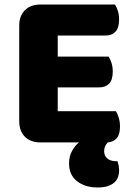

<svg xmlns="http://www.w3.org/2000/svg" viewBox="-20 -626 588 848"><path d="M158 3Q115 3 90 -22Q65 -47 65 -90V-513Q65 -556 90 -581Q115 -606 158 -606H488Q495 -595 500.5 -578Q506 -561 506 -540Q506 -503 490 -486Q474 -469 446 -469H235V-376H460Q467 -365 472.5 -348Q478 -331 478 -310Q478 -273 462 -256.5Q446 -240 418 -240H235V-135H492Q499 -124 504.5 -106Q510 -88 510 -67Q510 -32 495.5 -15.5Q481 1 456 3Q440 19 440 42Q440 62 454 74Q468 86 494 86H499Q502 95 504 105Q506 115 506 128Q506 142 501.5 155.5Q497 169 485.5 179.5Q474 190 456 196Q438 202 411 202Q356 202 320.5 174.5Q285 147 285 96Q285 64 298.5 40Q312 16 329 3H158Z"/></svg>

Font: Baloo 2 Latin ExtraBold
Style: Regular
Weight: 400
Designer: Sarang Kulkarni and Ek Type
Foundry: Ek Type
Version: Version 1.001